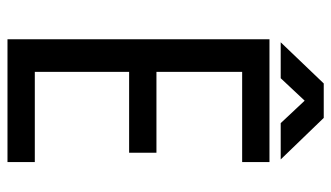

<svg xmlns="http://www.w3.org/2000/svg" viewBox="-206 -679 885 513"><g transform="rotate(90 236.5 -422.5)"><path d="M309 -730 249 -794 189 -730H93L203 -845H295L406 -730ZM85 0V-700H413V-627H172V-398H388V-325H172V-73H413V0Z"/></g></svg>

Font: Share Tech
Style: Regular
Weight: 400
Designer: Ralph du Carrois
Foundry: Carrois Type Design
Version: Version 1.100